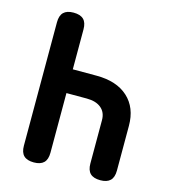

<svg xmlns="http://www.w3.org/2000/svg" viewBox="-111 -829 823 929"><g transform="rotate(15 300.0 -365.0)"><path d="M143 -740Q177 -740 193.5 -724Q210 -708 210 -674V-474H329Q430 -474 486.5 -422.5Q543 -371 543 -280V-56Q543 -22 526.5 -6Q510 10 477 10Q443 10 426.5 -6Q410 -22 410 -56V-273Q410 -312 384 -333.5Q358 -355 312 -355H210V-56Q210 -22 193.5 -6Q177 10 144 10Q110 10 93.5 -6Q77 -22 77 -56V-674Q77 -708 93.5 -724Q110 -740 143 -740Z"/></g></svg>

Font: Maple Mono NL
Style: Bold
Weight: 700
Monospace: yes
Designer: subframe7536
Version: Version 7.000